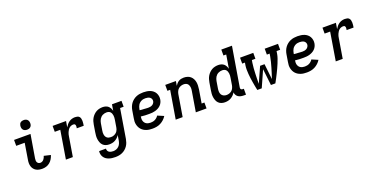

<svg xmlns="http://www.w3.org/2000/svg" viewBox="-28 -1675 5457 2808"><g transform="rotate(-20 2700.0 -271.0)"><path d="M358 8Q332 8 307.5 3.5Q283 -1 262 -13Q241 -25 226 -44Q211 -63 204 -86Q197 -109 196.5 -134.5Q196 -160 201 -186L242 -438H110V-530H366L306 -171Q304 -155 304 -140Q304 -125 310.5 -112Q317 -99 329.5 -91.5Q342 -84 358 -84Q372 -84 386 -90.5Q400 -97 410.5 -109Q421 -121 427.5 -134.5Q434 -148 438 -163L541 -139Q532 -109 515.5 -81Q499 -53 474 -32Q449 -11 418.5 -1.5Q388 8 358 8ZM341 -605Q323 -605 306.5 -611.5Q290 -618 280 -631.5Q270 -645 267.5 -662.5Q265 -680 268 -698Q270 -711 276 -722.5Q282 -734 293 -741.5Q304 -749 316.5 -752Q329 -755 341 -755Q359 -755 375.5 -748.5Q392 -742 402 -728.5Q412 -715 415 -697.5Q418 -680 415 -662Q413 -649 406.5 -637.5Q400 -626 389.5 -618.5Q379 -611 366.5 -608Q354 -605 341 -605Z M724 0 796 -438H710V-530H919L904 -437Q916 -458 932 -477.5Q948 -497 968.5 -511Q989 -525 1012 -531.5Q1035 -538 1059 -538Q1077 -538 1095 -534Q1113 -530 1125 -517Q1137 -504 1141 -486.5Q1145 -469 1145.5 -450.5Q1146 -432 1143.5 -413.5Q1141 -395 1138 -376H1030Q1031 -384 1032.5 -392Q1034 -400 1034 -407.5Q1034 -415 1032.5 -422.5Q1031 -430 1026.5 -436Q1022 -442 1014.5 -444Q1007 -446 999 -446Q983 -446 966.5 -440Q950 -434 937 -422.5Q924 -411 915 -396.5Q906 -382 899 -366.5Q892 -351 888 -335Q884 -319 882 -303L832 0Z M1419 213Q1393 213 1368 210Q1343 207 1319.5 199Q1296 191 1276.5 177.5Q1257 164 1243.5 144Q1230 124 1224.5 99Q1219 74 1223 49H1330Q1327 66 1334.5 81.5Q1342 97 1355 105.5Q1368 114 1385 117.5Q1402 121 1419 121Q1442 121 1465 112.5Q1488 104 1505.5 87Q1523 70 1532.5 47.5Q1542 25 1546 2L1559 -79Q1546 -58 1528 -41Q1510 -24 1488.5 -12.5Q1467 -1 1444 3.5Q1421 8 1398 8Q1370 8 1344.5 -0.5Q1319 -9 1300.5 -27.5Q1282 -46 1272.5 -70.5Q1263 -95 1259 -121.5Q1255 -148 1257 -176Q1259 -204 1264 -232L1282 -342Q1286 -367 1293.5 -391.5Q1301 -416 1314.5 -439Q1328 -462 1347.5 -481.5Q1367 -501 1390 -514Q1413 -527 1438.5 -532.5Q1464 -538 1489 -538Q1513 -538 1535.5 -531.5Q1558 -525 1575 -510.5Q1592 -496 1602.5 -475.5Q1613 -455 1618 -433L1634 -530H1782V-438H1727L1652 17Q1647 44 1638 70Q1629 96 1613 119.5Q1597 143 1574.5 162Q1552 181 1526 192.5Q1500 204 1473 208.5Q1446 213 1419 213ZM1456 -84Q1471 -84 1485 -86.5Q1499 -89 1512.5 -96Q1526 -103 1538 -113Q1550 -123 1558 -136Q1566 -149 1571 -163Q1576 -177 1578 -191L1596 -301Q1599 -318 1600 -334.5Q1601 -351 1599 -367Q1597 -383 1591.5 -398Q1586 -413 1575.5 -424.5Q1565 -436 1549.5 -441Q1534 -446 1517 -446Q1502 -446 1486 -442.5Q1470 -439 1455.5 -431.5Q1441 -424 1429 -412.5Q1417 -401 1408.5 -387Q1400 -373 1395 -357.5Q1390 -342 1387 -327L1369 -217Q1366 -201 1365.5 -184.5Q1365 -168 1368 -153Q1371 -138 1378 -124.5Q1385 -111 1397 -101.5Q1409 -92 1424.5 -88Q1440 -84 1456 -84Q1456 -84 1456 -84Q1456 -84 1456 -84Z M2075 8Q2050 8 2026 5.5Q2002 3 1979.5 -4.5Q1957 -12 1937.5 -24Q1918 -36 1902.5 -53Q1887 -70 1877 -91Q1867 -112 1862 -135Q1857 -158 1858 -183Q1859 -208 1864 -232L1882 -342Q1886 -369 1896 -396Q1906 -423 1923 -447Q1940 -471 1963.5 -489.5Q1987 -508 2013.5 -519Q2040 -530 2068 -534Q2096 -538 2123 -538Q2150 -538 2177 -534Q2204 -530 2228 -520.5Q2252 -511 2272 -494.5Q2292 -478 2304.5 -455.5Q2317 -433 2321.5 -406Q2326 -379 2321 -352Q2317 -329 2306 -307Q2295 -285 2277.5 -268Q2260 -251 2238 -239.5Q2216 -228 2193 -221.5Q2170 -215 2147 -213Q2124 -211 2101 -211Q2068 -211 2034.5 -212Q2001 -213 1969 -218V-217Q1966 -200 1966 -182.5Q1966 -165 1971 -149Q1976 -133 1986 -120Q1996 -107 2010 -99Q2024 -91 2041 -87.5Q2058 -84 2075 -84Q2092 -84 2110 -87.5Q2128 -91 2144.5 -99.5Q2161 -108 2175 -121Q2189 -134 2198 -149L2294 -108Q2277 -80 2252 -57Q2227 -34 2198 -19Q2169 -4 2137.5 2Q2106 8 2075 8ZM2116 -301Q2132 -301 2148 -304Q2164 -307 2178.5 -315Q2193 -323 2203 -337Q2213 -351 2216 -367Q2219 -385 2212 -401.5Q2205 -418 2191 -428Q2177 -438 2159 -442Q2141 -446 2123 -446Q2107 -446 2091 -443.5Q2075 -441 2059.5 -433.5Q2044 -426 2031 -414.5Q2018 -403 2009 -388.5Q2000 -374 1995 -358.5Q1990 -343 1987 -327L1984 -310Q2000 -307 2017 -306.5Q2034 -306 2050.5 -305Q2067 -304 2083 -302.5Q2099 -301 2116 -301Z M2433 0 2506 -438H2463V-530H2629L2617 -460Q2628 -478 2642.5 -493.5Q2657 -509 2675 -519.5Q2693 -530 2713 -534Q2733 -538 2752 -538Q2781 -538 2808 -530Q2835 -522 2855.5 -504.5Q2876 -487 2888.5 -463Q2901 -439 2906 -412Q2911 -385 2909.5 -356Q2908 -327 2904 -298L2870 -92H2913V0H2746L2798 -313Q2801 -329 2802 -344.5Q2803 -360 2800.5 -375Q2798 -390 2791.5 -404Q2785 -418 2774.5 -427.5Q2764 -437 2749 -441.5Q2734 -446 2718 -446Q2697 -446 2675.5 -439Q2654 -432 2637 -417Q2620 -402 2610.5 -381Q2601 -360 2597 -339L2541 0Z M3198 8Q3170 8 3144.5 -0.5Q3119 -9 3100.5 -27.5Q3082 -46 3072.5 -70.5Q3063 -95 3059 -121.5Q3055 -148 3057 -176Q3059 -204 3064 -232L3082 -342Q3086 -367 3093.5 -391.5Q3101 -416 3114.5 -439Q3128 -462 3147.5 -481.5Q3167 -501 3190 -514Q3213 -527 3238.5 -532.5Q3264 -538 3289 -538Q3313 -538 3335.5 -531.5Q3358 -525 3375 -510.5Q3392 -496 3402.5 -475.5Q3413 -455 3418 -433L3453 -643H3410V-735H3576L3474 -122Q3473 -114 3474 -107Q3475 -100 3479.5 -94.5Q3484 -89 3491 -86.5Q3498 -84 3506 -84H3524V8H3491Q3468 8 3445.5 3.5Q3423 -1 3405 -13Q3387 -25 3376 -44.5Q3365 -64 3364 -86Q3351 -64 3332.5 -45.5Q3314 -27 3292 -14.5Q3270 -2 3246 3Q3222 8 3198 8ZM3256 -84Q3278 -84 3299.5 -91Q3321 -98 3338 -113Q3355 -128 3364.5 -149Q3374 -170 3378 -191L3396 -301Q3399 -318 3400 -334.5Q3401 -351 3399 -367Q3397 -383 3391.5 -398Q3386 -413 3375.5 -424.5Q3365 -436 3349.5 -441Q3334 -446 3317 -446Q3302 -446 3286 -442.5Q3270 -439 3255.5 -431.5Q3241 -424 3229 -412.5Q3217 -401 3208.5 -387Q3200 -373 3195 -357.5Q3190 -342 3187 -327L3169 -217Q3165 -193 3166 -168.5Q3167 -144 3178 -124.5Q3189 -105 3210 -94.5Q3231 -84 3256 -84Q3256 -84 3256 -84Q3256 -84 3256 -84Z M3703 0Q3696 -32 3690 -64.5Q3684 -97 3678.5 -129.5Q3673 -162 3668.5 -195Q3664 -228 3661.5 -261.5Q3659 -295 3658.5 -329Q3658 -363 3663 -398L3670 -438H3627V-530H3833V-438H3778L3771 -398Q3765 -357 3762 -316.5Q3759 -276 3757.5 -236Q3756 -196 3755 -156Q3754 -116 3754 -77L3862 -318H3931L3958 -77Q3971 -116 3984 -156Q3997 -196 4008.5 -236.5Q4020 -277 4030.5 -317Q4041 -357 4048 -398L4054 -438H4011V-530H4218V-438H4162L4156 -398Q4150 -363 4138 -329Q4126 -295 4112.5 -261.5Q4099 -228 4083.5 -195Q4068 -162 4052 -129.5Q4036 -97 4019 -64.5Q4002 -32 3984 0H3915L3886 -256L3772 0Z M4475 8Q4450 8 4426 5.5Q4402 3 4379.5 -4.5Q4357 -12 4337.5 -24Q4318 -36 4302.5 -53Q4287 -70 4277 -91Q4267 -112 4262 -135Q4257 -158 4258 -183Q4259 -208 4264 -232L4282 -342Q4286 -369 4296 -396Q4306 -423 4323 -447Q4340 -471 4363.5 -489.5Q4387 -508 4413.5 -519Q4440 -530 4468 -534Q4496 -538 4523 -538Q4550 -538 4577 -534Q4604 -530 4628 -520.5Q4652 -511 4672 -494.5Q4692 -478 4704.5 -455.5Q4717 -433 4721.5 -406Q4726 -379 4721 -352Q4717 -329 4706 -307Q4695 -285 4677.5 -268Q4660 -251 4638 -239.5Q4616 -228 4593 -221.5Q4570 -215 4547 -213Q4524 -211 4501 -211Q4468 -211 4434.5 -212Q4401 -213 4369 -218V-217Q4366 -200 4366 -182.5Q4366 -165 4371 -149Q4376 -133 4386 -120Q4396 -107 4410 -99Q4424 -91 4441 -87.5Q4458 -84 4475 -84Q4492 -84 4510 -87.5Q4528 -91 4544.5 -99.5Q4561 -108 4575 -121Q4589 -134 4598 -149L4694 -108Q4677 -80 4652 -57Q4627 -34 4598 -19Q4569 -4 4537.5 2Q4506 8 4475 8ZM4516 -301Q4532 -301 4548 -304Q4564 -307 4578.5 -315Q4593 -323 4603 -337Q4613 -351 4616 -367Q4619 -385 4612 -401.5Q4605 -418 4591 -428Q4577 -438 4559 -442Q4541 -446 4523 -446Q4507 -446 4491 -443.5Q4475 -441 4459.5 -433.5Q4444 -426 4431 -414.5Q4418 -403 4409 -388.5Q4400 -374 4395 -358.5Q4390 -343 4387 -327L4384 -310Q4400 -307 4417 -306.5Q4434 -306 4450.5 -305Q4467 -304 4483 -302.5Q4499 -301 4516 -301Z M4924 0 4996 -438H4910V-530H5119L5104 -437Q5116 -458 5132 -477.5Q5148 -497 5168.5 -511Q5189 -525 5212 -531.5Q5235 -538 5259 -538Q5277 -538 5295 -534Q5313 -530 5325 -517Q5337 -504 5341 -486.5Q5345 -469 5345.5 -450.5Q5346 -432 5343.5 -413.5Q5341 -395 5338 -376H5230Q5231 -384 5232.5 -392Q5234 -400 5234 -407.5Q5234 -415 5232.5 -422.5Q5231 -430 5226.5 -436Q5222 -442 5214.5 -444Q5207 -446 5199 -446Q5183 -446 5166.5 -440Q5150 -434 5137 -422.5Q5124 -411 5115 -396.5Q5106 -382 5099 -366.5Q5092 -351 5088 -335Q5084 -319 5082 -303L5032 0Z"/></g></svg>

Font: Iosevka Curly Slab SmBdEx
Style: Italic
Weight: 600
Width: 7
Italic angle: -9°
Monospace: yes
Designer: Belleve Invis
Foundry: Belleve Invis
Version: Version 11.1.0; ttfautohint (v1.8.3)